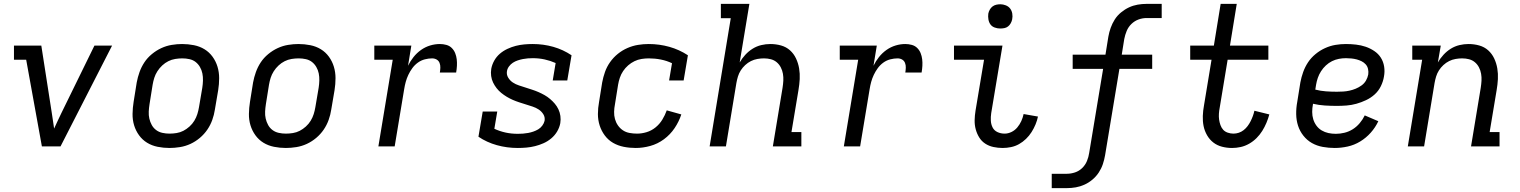

<svg xmlns="http://www.w3.org/2000/svg" viewBox="-20 -755 7840 990"><path d="M196 0 115 -447H52V-520H193L247 -173Q250 -153 253 -133Q256 -113 259 -92Q268 -113 278 -133Q288 -153 297 -173L467 -520H558L292 0Z M854 8Q823 8 793 2Q763 -4 738.5 -19Q714 -34 697 -57.5Q680 -81 671.5 -109Q663 -137 663.5 -168Q664 -199 669 -230L685 -330Q690 -357 699.5 -383.5Q709 -410 724.5 -433.5Q740 -457 763 -476Q786 -495 812 -507Q838 -519 865.5 -523.5Q893 -528 919 -528Q950 -528 980 -522Q1010 -516 1034.5 -501Q1059 -486 1076 -462.5Q1093 -439 1101.5 -411Q1110 -383 1110 -352Q1110 -321 1105 -290L1088 -190Q1084 -163 1074.5 -136.5Q1065 -110 1049 -86.5Q1033 -63 1010.5 -44Q988 -25 962 -13Q936 -1 908 3.5Q880 8 854 8ZM854 -66Q872 -66 890.5 -69Q909 -72 925.5 -80.5Q942 -89 957 -102.5Q972 -116 982 -132.5Q992 -149 997.5 -166.5Q1003 -184 1006 -202L1023 -302Q1026 -321 1026.5 -340Q1027 -359 1023.5 -376.5Q1020 -394 1011 -409.5Q1002 -425 988.5 -435.5Q975 -446 957 -450Q939 -454 920 -454Q902 -454 883.5 -451Q865 -448 848 -439.5Q831 -431 816.5 -417.5Q802 -404 791.5 -387.5Q781 -371 775.5 -353.5Q770 -336 767 -318L751 -218Q748 -199 747 -180Q746 -161 750 -143.5Q754 -126 762.5 -110.5Q771 -95 785 -84.5Q799 -74 817 -70Q835 -66 854 -66Z M1454 8Q1423 8 1393 2Q1363 -4 1338.5 -19Q1314 -34 1297 -57.5Q1280 -81 1271.5 -109Q1263 -137 1263.5 -168Q1264 -199 1269 -230L1285 -330Q1290 -357 1299.5 -383.5Q1309 -410 1324.5 -433.5Q1340 -457 1363 -476Q1386 -495 1412 -507Q1438 -519 1465.5 -523.5Q1493 -528 1519 -528Q1550 -528 1580 -522Q1610 -516 1634.5 -501Q1659 -486 1676 -462.5Q1693 -439 1701.5 -411Q1710 -383 1710 -352Q1710 -321 1705 -290L1688 -190Q1684 -163 1674.5 -136.5Q1665 -110 1649 -86.5Q1633 -63 1610.5 -44Q1588 -25 1562 -13Q1536 -1 1508 3.5Q1480 8 1454 8ZM1454 -66Q1472 -66 1490.5 -69Q1509 -72 1525.5 -80.5Q1542 -89 1557 -102.5Q1572 -116 1582 -132.5Q1592 -149 1597.5 -166.5Q1603 -184 1606 -202L1623 -302Q1626 -321 1626.5 -340Q1627 -359 1623.5 -376.5Q1620 -394 1611 -409.5Q1602 -425 1588.5 -435.5Q1575 -446 1557 -450Q1539 -454 1520 -454Q1502 -454 1483.5 -451Q1465 -448 1448 -439.5Q1431 -431 1416.5 -417.5Q1402 -404 1391.5 -387.5Q1381 -371 1375.5 -353.5Q1370 -336 1367 -318L1351 -218Q1348 -199 1347 -180Q1346 -161 1350 -143.5Q1354 -126 1362.5 -110.5Q1371 -95 1385 -84.5Q1399 -74 1417 -70Q1435 -66 1454 -66Z M1931 0 2005 -447H1910V-520H2101L2084 -416Q2095 -439 2112 -460.5Q2129 -482 2151 -497.5Q2173 -513 2198 -520.5Q2223 -528 2248 -528Q2265 -528 2281.5 -523.5Q2298 -519 2309.5 -507.5Q2321 -496 2327 -481Q2333 -466 2335 -449.5Q2337 -433 2336 -415.5Q2335 -398 2332 -381H2248Q2250 -393 2250.5 -406Q2251 -419 2246.5 -430.5Q2242 -442 2231.5 -448Q2221 -454 2208 -454Q2190 -454 2170.5 -449Q2151 -444 2134.5 -432Q2118 -420 2106 -403.5Q2094 -387 2085.5 -369Q2077 -351 2072 -332.5Q2067 -314 2064 -295L2015 0Z M2650 8Q2594 8 2542 -6.5Q2490 -21 2447 -50L2469 -180H2544L2529 -91Q2557 -78 2587 -71.5Q2617 -65 2650 -65Q2663 -65 2676.5 -66Q2690 -67 2703.5 -69.5Q2717 -72 2730 -76.5Q2743 -81 2755 -88Q2767 -95 2776 -107Q2785 -119 2788 -132Q2791 -151 2781.5 -166Q2772 -181 2757.5 -190.5Q2743 -200 2726 -205.5Q2709 -211 2691.5 -216.5Q2674 -222 2657 -227.5Q2640 -233 2624 -240Q2608 -247 2593 -256Q2578 -265 2564.5 -276Q2551 -287 2540.5 -300.5Q2530 -314 2522.5 -329.5Q2515 -345 2512.5 -363Q2510 -381 2513 -400Q2517 -422 2528.5 -442.5Q2540 -463 2557.5 -478Q2575 -493 2596.5 -503Q2618 -513 2639.5 -518.5Q2661 -524 2683 -526Q2705 -528 2727 -528Q2782 -528 2833 -513.5Q2884 -499 2927 -470L2905 -340H2830L2845 -430Q2818 -442 2788.5 -448.5Q2759 -455 2727 -455Q2714 -455 2701.5 -454Q2689 -453 2676 -450.5Q2663 -448 2649.5 -443.5Q2636 -439 2624.5 -431.5Q2613 -424 2604.5 -412.5Q2596 -401 2594 -388Q2591 -370 2600.5 -354.5Q2610 -339 2624.5 -329.5Q2639 -320 2656 -314.5Q2673 -309 2690 -303.5Q2707 -298 2724 -292.5Q2741 -287 2757 -280Q2773 -273 2788 -264.5Q2803 -256 2816.5 -244.5Q2830 -233 2841 -220Q2852 -207 2859.5 -191Q2867 -175 2869.5 -157Q2872 -139 2869 -120Q2865 -98 2853 -77.5Q2841 -57 2822.5 -41.5Q2804 -26 2782.5 -16.5Q2761 -7 2739 -1.5Q2717 4 2694.5 6Q2672 8 2650 8Z M3258 8Q3226 8 3196 2Q3166 -4 3141 -18.5Q3116 -33 3098.5 -56.5Q3081 -80 3072 -108Q3063 -136 3063 -167Q3063 -198 3069 -230L3085 -330Q3090 -357 3099.5 -384Q3109 -411 3126 -435Q3143 -459 3166 -477.5Q3189 -496 3215.5 -507.5Q3242 -519 3269.5 -523.5Q3297 -528 3325 -528Q3380 -528 3431.5 -513.5Q3483 -499 3527 -470L3505 -340H3430L3445 -429Q3418 -442 3387.5 -448Q3357 -454 3325 -454Q3307 -454 3288 -451Q3269 -448 3251.5 -439.5Q3234 -431 3219 -418Q3204 -405 3193 -388.5Q3182 -372 3176 -354Q3170 -336 3167 -318L3151 -218Q3147 -198 3146.5 -178.5Q3146 -159 3151 -141Q3156 -123 3166.5 -108Q3177 -93 3192 -83Q3207 -73 3226 -69.5Q3245 -66 3265 -66Q3289 -66 3314 -73.5Q3339 -81 3360 -98Q3381 -115 3395 -138Q3409 -161 3418 -186L3493 -165Q3481 -128 3458.5 -94.5Q3436 -61 3403.5 -37Q3371 -13 3333 -2.5Q3295 8 3258 8Z M3639 0 3748 -661H3697V-735H3844L3794 -433Q3806 -454 3823 -472.5Q3840 -491 3861 -504Q3882 -517 3905.5 -522.5Q3929 -528 3952 -528Q3981 -528 4007.5 -520.5Q4034 -513 4053.5 -495.5Q4073 -478 4084.5 -453.5Q4096 -429 4100.5 -402Q4105 -375 4103.5 -347Q4102 -319 4097 -290L4061 -74H4112V0H3965L4015 -302Q4018 -321 4019 -339Q4020 -357 4017 -374.5Q4014 -392 4006 -407.5Q3998 -423 3985 -434Q3972 -445 3955 -449.5Q3938 -454 3919 -454Q3903 -454 3885.5 -451Q3868 -448 3852 -440Q3836 -432 3822.5 -419.5Q3809 -407 3799.5 -392Q3790 -377 3785 -360.5Q3780 -344 3777 -327L3723 0Z M4331 0 4405 -447H4310V-520H4501L4484 -416Q4495 -439 4512 -460.5Q4529 -482 4551 -497.5Q4573 -513 4598 -520.5Q4623 -528 4648 -528Q4665 -528 4681.5 -523.5Q4698 -519 4709.5 -507.5Q4721 -496 4727 -481Q4733 -466 4735 -449.5Q4737 -433 4736 -415.5Q4735 -398 4732 -381H4648Q4650 -393 4650.5 -406Q4651 -419 4646.5 -430.5Q4642 -442 4631.5 -448Q4621 -454 4608 -454Q4590 -454 4570.5 -449Q4551 -444 4534.5 -432Q4518 -420 4506 -403.5Q4494 -387 4485.5 -369Q4477 -351 4472 -332.5Q4467 -314 4464 -295L4415 0Z M5150 8Q5126 8 5102.5 3Q5079 -2 5060 -14.5Q5041 -27 5029 -46.5Q5017 -66 5011 -88.5Q5005 -111 5005.5 -135Q5006 -159 5010 -184L5054 -447H4899V-520H5149L5091 -172Q5088 -152 5089 -133Q5090 -114 5098 -98Q5106 -82 5123 -74Q5140 -66 5160 -66Q5178 -66 5195.5 -74.5Q5213 -83 5225.5 -98Q5238 -113 5246 -130.5Q5254 -148 5258 -167L5332 -154Q5328 -134 5319.5 -113.5Q5311 -93 5299 -74Q5287 -55 5270.5 -39Q5254 -23 5234.5 -12Q5215 -1 5193 3.5Q5171 8 5150 8ZM5137 -608Q5123 -608 5109 -613Q5095 -618 5087 -629Q5079 -640 5076.5 -655Q5074 -670 5076 -685Q5078 -695 5083.5 -705Q5089 -715 5097.5 -721.5Q5106 -728 5116.5 -730.5Q5127 -733 5138 -733Q5152 -733 5166 -727.5Q5180 -722 5188.5 -711Q5197 -700 5199.5 -685Q5202 -670 5199 -655Q5197 -645 5191.5 -635Q5186 -625 5177.5 -618.5Q5169 -612 5158.5 -610Q5148 -608 5137 -608Z M5403 215V141H5481Q5502 141 5523 134Q5544 127 5560 111.5Q5576 96 5584.5 75.5Q5593 55 5596 34L5668 -400H5511V-473H5680L5695 -566Q5699 -589 5707 -611.5Q5715 -634 5728 -654.5Q5741 -675 5760.5 -691Q5780 -707 5801.5 -717Q5823 -727 5846 -731Q5869 -735 5892 -735H5970V-662H5892Q5871 -662 5850.5 -654.5Q5830 -647 5814 -631.5Q5798 -616 5789.5 -595.5Q5781 -575 5777 -554L5764 -473H5921V-400H5752L5678 46Q5674 69 5666.5 91.5Q5659 114 5645.5 134.5Q5632 155 5613 171Q5594 187 5572 197Q5550 207 5527 211Q5504 215 5481 215Z M6333 8Q6306 8 6281 1.5Q6256 -5 6236.5 -20Q6217 -35 6204 -57.5Q6191 -80 6186 -105Q6181 -130 6182 -157Q6183 -184 6188 -211L6227 -447H6117V-520H6239L6274 -735H6357L6322 -520H6520V-447H6310L6269 -199Q6266 -184 6265 -168.5Q6264 -153 6266 -138.5Q6268 -124 6273 -110Q6278 -96 6287 -86Q6296 -76 6310.5 -71Q6325 -66 6340 -66Q6354 -66 6367.5 -70.5Q6381 -75 6392.5 -84Q6404 -93 6413 -105Q6422 -117 6428.5 -130Q6435 -143 6440 -156.5Q6445 -170 6448 -184L6525 -165Q6519 -143 6510 -121.5Q6501 -100 6488.5 -80Q6476 -60 6459 -43Q6442 -26 6421 -14Q6400 -2 6377.5 3Q6355 8 6333 8Z M6862 8Q6831 8 6800.5 2.5Q6770 -3 6744.5 -17.5Q6719 -32 6700.5 -55.5Q6682 -79 6673 -107Q6664 -135 6663.5 -166.5Q6663 -198 6669 -230L6685 -330Q6690 -357 6699.5 -383.5Q6709 -410 6724.5 -433.5Q6740 -457 6763 -476Q6786 -495 6812.5 -507Q6839 -519 6866 -523.5Q6893 -528 6920 -528Q6946 -528 6972 -525Q6998 -522 7021.5 -514Q7045 -506 7066 -492Q7087 -478 7100 -457.5Q7113 -437 7117 -411.5Q7121 -386 7116 -360Q7112 -335 7100 -310.5Q7088 -286 7068 -268Q7048 -250 7023.5 -238.5Q6999 -227 6974 -220Q6949 -213 6923.5 -211Q6898 -209 6873 -209Q6842 -209 6811 -211Q6780 -213 6750 -220V-218Q6746 -198 6746 -178Q6746 -158 6751.5 -140Q6757 -122 6768 -107Q6779 -92 6795 -82.5Q6811 -73 6829.5 -69Q6848 -65 6868 -65Q6890 -65 6912.5 -70.5Q6935 -76 6955 -88.5Q6975 -101 6991 -120Q7007 -139 7017 -160L7087 -130Q7072 -98 7048 -71Q7024 -44 6993.5 -25.5Q6963 -7 6929 0.5Q6895 8 6862 8ZM6873 -282Q6889 -282 6905.5 -283Q6922 -284 6938 -287.5Q6954 -291 6970 -297.5Q6986 -304 7000.5 -314.5Q7015 -325 7023.5 -340Q7032 -355 7035 -371Q7037 -385 7034 -399Q7031 -413 7022 -423Q7013 -433 7001 -439Q6989 -445 6976 -448.5Q6963 -452 6948.5 -453.5Q6934 -455 6920 -455Q6902 -455 6883.5 -451.5Q6865 -448 6848 -439.5Q6831 -431 6816.5 -417.5Q6802 -404 6791.5 -387.5Q6781 -371 6775 -353.5Q6769 -336 6766 -318L6762 -293Q6789 -286 6817 -284Q6845 -282 6873 -282Z M7239 0 7313 -447H7262V-520H7409L7394 -433Q7406 -454 7423 -472.5Q7440 -491 7461 -504Q7482 -517 7505.5 -522.5Q7529 -528 7552 -528Q7581 -528 7607.5 -520.5Q7634 -513 7653.5 -495.5Q7673 -478 7684.5 -453.5Q7696 -429 7700.5 -402Q7705 -375 7703.5 -347Q7702 -319 7697 -290L7661 -74H7712V0H7565L7615 -302Q7618 -321 7619 -339Q7620 -357 7617 -374.5Q7614 -392 7606 -407.5Q7598 -423 7585 -434Q7572 -445 7555 -449.5Q7538 -454 7519 -454Q7503 -454 7485.5 -451Q7468 -448 7452 -440Q7436 -432 7422.5 -419.5Q7409 -407 7399.5 -392Q7390 -377 7385 -360.5Q7380 -344 7377 -327L7323 0Z"/></svg>

Font: Iosevka HT Extended
Style: Italic
Weight: 400
Width: 7
Italic angle: -9°
Monospace: yes
Designer: Belleve Invis
Foundry: Belleve Invis
Version: Version 32.3.0; ttfautohint (v1.8.4)